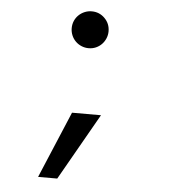

<svg xmlns="http://www.w3.org/2000/svg" viewBox="-51 -594 703 799"><g transform="rotate(5 300.0 -195.0)"><path d="M137.6 157.6H217.6L376 -120.8H255ZM223 -471Q223 -455.7 228.9 -441.5Q234.8 -427.3 245.5 -416.7Q256.2 -406 270.4 -400.1Q284.6 -394.2 300 -394.2Q316.4 -394.2 330.3 -400.2Q344.2 -406.2 354.6 -416.8Q365 -427.4 371 -441.6Q377 -455.9 377 -471.3Q377 -503.4 354.6 -525.8Q332.2 -548.2 300.1 -548.2Q284.7 -548.2 270.4 -542.2Q256.2 -536.2 245.6 -525.8Q235 -515.4 229 -501.5Q223 -487.6 223 -471Z"/></g></svg>

Font: CommitMonoV143 ExtLt
Style: Regular
Weight: 200
Monospace: yes
Designer: Eigil Nikolajsen
Foundry: Eigil Nikolajsen
Version: Version 1.143